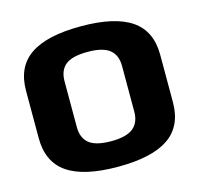

<svg xmlns="http://www.w3.org/2000/svg" viewBox="-101 -792 958 910"><g transform="rotate(-15 378.0 -336.5)"><path d="M370.5 8Q537 8 618.2 -47.5Q699.5 -103 699.5 -220.5V-453Q699.5 -570 618.2 -625.5Q537 -681 370.5 -681Q204 -681 122.5 -625.5Q41 -570 41 -453V-220.5Q41 -103 122.2 -47.5Q203.5 8 370.5 8ZM370.5 -117.5Q294.5 -117.5 261.8 -144.2Q229 -171 229 -224.5V-449Q229 -502.5 261.5 -529Q294 -555.5 370.5 -555.5Q445 -555.5 478 -528.8Q511 -502 511 -449V-224.5Q511 -171.5 477.8 -144.5Q444.5 -117.5 370.5 -117.5Z"/></g></svg>

Font: Anybody Expanded
Style: Bold
Weight: 700
Width: 7
Designer: Tyler Finck
Foundry: Etcetera Type Company
Version: Version 1.113;gftools[0.9.25]